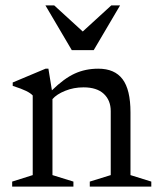

<svg xmlns="http://www.w3.org/2000/svg" viewBox="-20 -690 588 710"><path d="M312 -18.5 389.5 -42.5V-279Q389.5 -319 363.8 -343Q338 -367 289 -367Q252.5 -367 221 -354.2Q189.5 -341.5 174 -323.5V-42.5L251.5 -18.5V0H25V-18.5L101 -42.5V-337Q93 -345.5 77 -353.5Q61 -361.5 27 -372.5V-385L148.5 -436H159L172 -356Q217 -400 256.5 -418Q296 -436 343.5 -436Q404 -436 433.2 -397.2Q462.5 -358.5 462.5 -274.5V-42.5L539.5 -18.5V0H312ZM424 -670 326.5 -504.5H245.5L148 -670H180.5L286 -573.5L391.5 -670Z"/></svg>

Font: Newsreader Text
Style: Regular
Weight: 400
Designer: Hugues Gentile
Foundry: Production Type
Version: Version 1.002